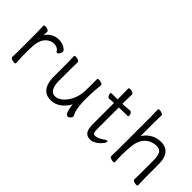

<svg xmlns="http://www.w3.org/2000/svg" viewBox="8 -1336 1983 1983"><g transform="rotate(45 1000.0 -344.5)"><path d="M105 -367Q105 -377 104 -398Q103 -419 102.5 -441Q102 -463 102 -474Q102 -484 122 -484Q138 -484 156.5 -476.5Q175 -469 175 -456Q175 -446 173.5 -434Q172 -422 172 -405Q192 -438 230 -462Q268 -486 320 -486Q350 -486 376 -476Q402 -466 418.5 -452Q435 -438 435 -426Q435 -410 423.5 -392Q412 -374 399 -374Q391 -374 385 -384Q375 -403 353.5 -412Q332 -421 317 -421Q275 -421 238.5 -395Q202 -369 185 -315Q178 -293 175 -266Q172 -239 171.5 -201Q171 -163 171 -106Q171 -75 173.5 -46Q176 -17 176 0Q176 10 156 10Q140 10 121.5 2.5Q103 -5 103 -18Q103 -26 103.5 -44.5Q104 -63 104.5 -81Q105 -99 105 -106Z M958 -457Q955 -439 950.5 -381Q946 -323 946 -237Q946 -229 946.5 -205.5Q947 -182 950.5 -151Q954 -120 962 -89Q970 -58 984 -35Q985 -33 985 -29Q985 -18 971.5 -2.5Q958 13 941 13Q928 13 919 -0.5Q910 -14 904 -35Q898 -56 894.5 -77.5Q891 -99 890 -114Q863 -59 812.5 -20.5Q762 18 700 18Q642 18 609.5 -9Q577 -36 563.5 -79Q550 -122 550 -171V-368Q550 -374 549.5 -395Q549 -416 548 -439.5Q547 -463 547 -474Q547 -484 567 -484Q583 -484 601.5 -476.5Q620 -469 620 -456Q620 -448 619.5 -431.5Q619 -415 618.5 -397.5Q618 -380 618 -368V-175Q618 -117 639 -79.5Q660 -42 700 -42Q741 -42 781.5 -75Q822 -108 850.5 -166.5Q879 -225 883 -301Q884 -317 884 -342.5Q884 -368 884 -395V-475Q884 -485 905 -485Q922 -485 940 -478Q958 -471 958 -459Z M1182 -424H1178Q1156 -424 1143 -422.5Q1130 -421 1116 -420H1115Q1103 -420 1093 -435.5Q1083 -451 1083 -464Q1083 -477 1095 -477H1182V-528Q1182 -538 1181.5 -559Q1181 -580 1180.5 -602Q1180 -624 1180 -635Q1180 -640 1186 -642.5Q1192 -645 1200 -645Q1216 -645 1234 -637.5Q1252 -630 1252 -617Q1252 -609 1251.5 -592.5Q1251 -576 1250.5 -558Q1250 -540 1250 -528V-480L1278 -481Q1296 -482 1320 -484Q1344 -486 1354 -487H1355Q1368 -487 1377.5 -472Q1387 -457 1387 -444Q1387 -429 1375 -429Q1365 -429 1337 -429Q1309 -429 1289 -428L1250 -427V-108Q1250 -68 1257 -57Q1264 -46 1286 -46Q1303 -46 1328.5 -57Q1354 -68 1379 -87Q1396 -100 1406 -100Q1416 -100 1416 -89Q1416 -80 1403.5 -62.5Q1391 -45 1370.5 -26.5Q1350 -8 1325.5 5Q1301 18 1277 18Q1225 18 1203.5 -14Q1182 -46 1182 -110Z M1888 -17Q1889 -25 1889 -44Q1889 -63 1889.5 -83.5Q1890 -104 1890 -115V-293Q1890 -352 1874 -387.5Q1858 -423 1808 -423Q1774 -423 1739.5 -410Q1705 -397 1677 -367Q1649 -337 1634 -287Q1627 -262 1623.5 -228.5Q1620 -195 1619.5 -162Q1619 -129 1618 -105V-89Q1618 -65 1619 -42Q1620 -19 1621 1Q1621 11 1602 11Q1586 11 1568 3.5Q1550 -4 1550 -17Q1550 -25 1550.5 -46Q1551 -67 1551.5 -87.5Q1552 -108 1552 -115V-590Q1552 -600 1551.5 -621Q1551 -642 1550 -664Q1549 -686 1549 -697Q1549 -707 1568 -707Q1584 -707 1602 -699.5Q1620 -692 1620 -679Q1620 -671 1619.5 -652Q1619 -633 1618.5 -612.5Q1618 -592 1618 -580V-376Q1650 -429 1701.5 -457Q1753 -485 1808 -485Q1856 -485 1885.5 -467.5Q1915 -450 1930.5 -422Q1946 -394 1951 -361Q1956 -328 1956 -297V-105Q1956 -99 1957 -78Q1958 -57 1958.5 -34Q1959 -11 1959 1Q1959 11 1940 11Q1924 11 1906 3.5Q1888 -4 1888 -16Z"/></g></svg>

Font: Moon Stars Kai HW
Style: Regular
Weight: 400
Designer: GuiWonder
Version: Version 1.101